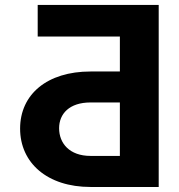

<svg xmlns="http://www.w3.org/2000/svg" viewBox="-20 -744 711 764"><path d="M340.2 0H611.5V-724.4H130V-598.7H457V-459.5H340.2C168 -459.5 60 -369 60 -232.2C60 -95.9 168 0 340.2 0ZM215.2 -233.7C215.2 -291.5 256.4 -336.3 340.2 -336.3H457V-123.6H340.2C256.4 -123.6 215.2 -174 215.2 -233.7Z"/></svg>

Font: Margiela Sans
Style: Bold
Weight: 700
Designer: Stefan Endress, Andreas Faust
Version: Version 1.100;FEAKit 1.0